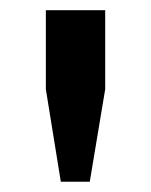

<svg xmlns="http://www.w3.org/2000/svg" viewBox="-20 -749 296 376"><path d="M155.8 -393.1H99.1L69.8 -574.2V-729H186V-574.2Z"/></svg>

Font: Lumene Sans Expanded
Style: Bold
Weight: 600
Width: 7
Designer: Deni Anggara
Version: Version 1.003;Glyphs 3.1.2 (3151)